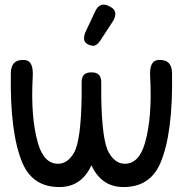

<svg xmlns="http://www.w3.org/2000/svg" viewBox="-20 -770 800 813"><path d="M405.3 -599.1Q389.6 -576.2 376 -576.2Q362.3 -576.2 349.1 -584Q335.9 -591.8 335.9 -606.7Q335.9 -621.6 342.8 -636.2L382.8 -721.2Q396 -750.5 418.9 -750.5Q431.2 -750.5 449.7 -739.7Q468.3 -729 468.3 -712.2Q468.3 -695.3 457 -678.2ZM650.9 -516.1Q707.5 -519.5 708.5 -461.4Q712.9 -204.1 658.7 -78.6Q613.8 24.4 498.5 22Q408.7 20 367.2 -70.3Q325.7 20 235.8 22Q120.6 24.4 75.7 -78.6Q21.5 -204.1 25.9 -461.4Q26.9 -519.5 83.5 -516.1Q122.1 -514.2 118.7 -447.8Q108.9 -272 141.1 -162.6Q167 -74.2 229 -76.7Q267.6 -78.6 293.5 -123.5Q322.8 -174.8 325.7 -360.4Q325.2 -390.6 325.7 -423.3Q326.2 -464.4 366.7 -463.4Q366.7 -463.4 367.2 -463.4H367.7Q408.2 -464.4 408.7 -423.3Q409.2 -390.6 408.7 -360.4Q411.6 -174.8 440.9 -123.5Q466.8 -78.6 505.4 -76.7Q567.4 -74.2 593.3 -162.6Q625.5 -272 615.7 -447.8Q612.3 -514.2 650.9 -516.1Z"/></svg>

Font: Comic Relief LRS
Style: Regular
Weight: 400
Designer: Jeff Davis
Foundry: Loudifier
Version: Version 1.0